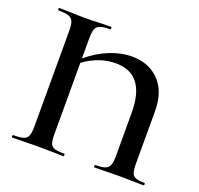

<svg xmlns="http://www.w3.org/2000/svg" viewBox="-112 -747 900 870"><g transform="rotate(20 338.0 -312.5)"><path d="M664 0Q638 0 623 -1L550 -2L472 -1Q455 0 428 0Q425 0 425 -6Q425 -12 428 -12Q460 -12 475 -17.5Q490 -23 496 -37.5Q502 -52 502 -81V-290Q502 -477 359 -477Q279 -477 206 -424V-81Q206 -50 211 -36Q216 -22 231 -17Q246 -12 279 -12Q281 -12 281 -6Q281 0 279 0Q247 0 229 -1L156 -2L85 -1Q66 0 32 0Q29 0 29 -6Q29 -12 32 -12Q66 -12 81.5 -17Q97 -22 103 -36.5Q109 -51 109 -81V-544Q109 -574 103 -588Q97 -602 81.5 -607.5Q66 -613 32 -613Q29 -613 29 -619Q29 -625 32 -625L85 -624Q129 -622 156 -622Q187 -622 233 -624L282 -625Q284 -625 284 -619Q284 -613 282 -613Q249 -613 233 -607Q217 -601 211.5 -586.5Q206 -572 206 -542V-445Q256 -487 310.5 -509Q365 -531 417 -531Q499 -531 549 -479.5Q599 -428 599 -333V-81Q599 -51 604 -37Q609 -23 622.5 -17.5Q636 -12 664 -12Q668 -12 668 -6Q668 0 664 0Z"/></g></svg>

Font: Cormorant SC SemiBold
Style: Regular
Weight: 600
Designer: Christian Thalmann (Catharsis Fonts)
Version: Version 3.000